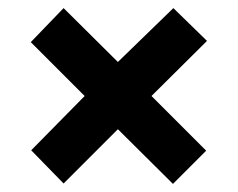

<svg xmlns="http://www.w3.org/2000/svg" viewBox="-20 -590 587 474"><path d="M408 -570 271 -437 137 -570 56 -486 189 -353 57 -219 137 -137 271 -271 407 -136 489 -218 354 -353 491 -489Z"/></svg>

Font: Noto Sans Georgian SemiCondensed ExtraBold
Style: Regular
Weight: 800
Width: 4
Designer: Monotype Design Team, Akaki Razmadze
Foundry: Google LLC
Version: Version 2.005